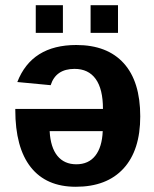

<svg xmlns="http://www.w3.org/2000/svg" viewBox="-20 -712 596 742"><path d="M274.9 -538.1Q394.5 -538.1 458.3 -467.5Q522 -397 522 -262.2Q522 -131.3 457.3 -60.8Q392.6 9.8 272.9 9.8Q158.7 9.8 98.9 -65.9Q39.1 -141.6 39.1 -287.1V-291H377.9Q377.9 -367.7 349.9 -406.7Q321.8 -445.8 268.1 -445.8Q195.8 -445.8 175.8 -382.8L46.9 -395Q102.5 -538.1 274.9 -538.1ZM274.9 -77.1Q322.3 -77.1 348.4 -110.4Q374.5 -143.6 377 -205.1H171.9Q175.3 -142.1 201.9 -109.6Q228.5 -77.1 274.9 -77.1ZM436 -585H330.1V-691.9H436ZM223.1 -585H118.2V-691.9H223.1Z"/></svg>

Font: Libra Sans Modern
Style: Bold
Weight: 700
Foundry: Stefan Peev, Context Ltd
Version: Version 1.000